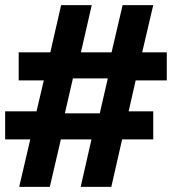

<svg xmlns="http://www.w3.org/2000/svg" viewBox="-20 -727 669 747"><path d="M97.7 -184.6H0V-293.9H122.1L150.4 -414.1H52.7V-523.4H175.8L217.8 -707H336.9L294.9 -523.4H414.1L457 -707H576.2L533.2 -523.4H628.9V-414.1H507.8L480.5 -293.9H576.2V-184.6H455.1L413.1 0H293.9L335.9 -184.6H216.8L173.8 0H54.7ZM368.2 -286.1 399.4 -421.9H263.7L232.4 -286.1Z"/></svg>

Font: Wanted Sans
Style: Bold
Weight: 700
Designer: Original Design by Kil Hyung-jin and Kang Hanbin, Wanted Lab, Inc; Hangeul from Source Han Sans by Jang Soo-young and Ka
Foundry: Wanted Lab, Inc.
Version: Version 1.000